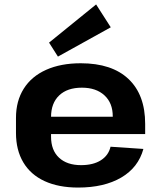

<svg xmlns="http://www.w3.org/2000/svg" viewBox="-20 -835 725 865"><path d="M332 10Q244 10 181 -19Q118 -48 85 -103.5Q52 -159 52 -236V-304Q52 -380 87 -435.5Q122 -491 188 -520.5Q254 -550 344 -550Q484 -550 559 -479Q634 -408 634 -277V-231H181V-309H509L488 -279V-311Q488 -371 450.5 -405.5Q413 -440 349 -440Q283 -440 246.5 -405Q210 -370 210 -308V-219Q210 -158 246 -124.5Q282 -91 345 -91Q400 -91 434.5 -113Q469 -135 478 -174L626 -164Q603 -80 526 -35Q449 10 332 10ZM479 -712 241 -580 201 -643 413 -815Z"/></svg>

Font: Pathway Extreme 8pt Thin 12pt
Style: Bold
Weight: 700
Version: Version 1.001;gftools[0.9.26]